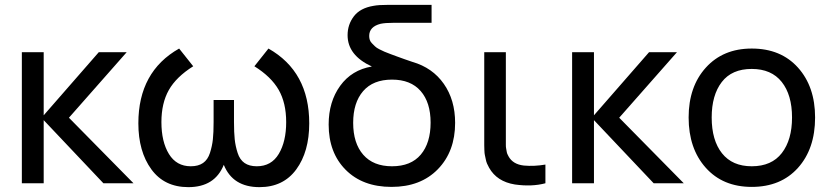

<svg xmlns="http://www.w3.org/2000/svg" viewBox="-20 -755 3418 791"><path d="M70 0V-540H160V-280L387 -540H502L264 -270L530 0H406L160 -260V0Z M1086 -555Q1254 -460 1254 -247Q1254 -130 1200.5 -57Q1147 16 1049 16Q939 16 902 -76Q865 16 756 16Q657 16 603.5 -57.5Q550 -131 550 -247Q550 -460 718 -555L776 -482Q706 -438 675.5 -384Q645 -330 645 -252Q645 -171 676 -120.5Q707 -70 766 -70Q797 -70 816.5 -83.5Q836 -97 845 -125Q854 -153 857 -181Q860 -209 860 -252V-343H944V-252Q944 -209 947 -181Q950 -153 959 -125Q968 -97 987.5 -83.5Q1007 -70 1038 -70Q1098 -70 1128.5 -121Q1159 -172 1159 -252Q1159 -331 1128 -385Q1097 -439 1028 -482Z M1679 -500Q1762 -476 1808.5 -409.5Q1855 -343 1855 -249Q1855 -131 1784 -58Q1713 15 1593 15Q1474 15 1404 -55.5Q1334 -126 1334 -242Q1334 -336 1381.5 -401.5Q1429 -467 1512 -481Q1412 -527 1412 -610Q1412 -654 1438 -688Q1464 -722 1519 -731Q1539 -735 1580 -735H1758V-661H1600Q1567 -661 1548 -657Q1501 -645 1501 -607Q1501 -598 1503.5 -590.5Q1506 -583 1512.5 -576.5Q1519 -570 1525 -564Q1531 -558 1543 -552Q1555 -546 1564 -542Q1573 -538 1589.5 -532Q1606 -526 1616.5 -522Q1627 -518 1647 -511Q1667 -504 1679 -500ZM1595 -70Q1673 -70 1713.5 -118Q1754 -166 1754 -250Q1754 -333 1713 -380Q1672 -427 1595 -427Q1517 -427 1476 -379.5Q1435 -332 1435 -249Q1435 -165 1476.5 -117.5Q1518 -70 1595 -70Z M2101 5Q2027 -7 1995 -64Q1990 -73 1986.5 -81Q1983 -89 1981 -100Q1979 -111 1977.5 -116.5Q1976 -122 1975.5 -137Q1975 -152 1975 -156.5Q1975 -161 1975 -180.5Q1975 -200 1975 -204V-540H2064V-208Q2064 -203 2064 -190Q2064 -177 2064 -172.5Q2064 -168 2064 -158.5Q2064 -149 2065 -144.5Q2066 -140 2067 -133Q2068 -126 2070 -121Q2072 -116 2075 -111Q2093 -78 2138 -73Q2180 -69 2227 -77V0Q2171 15 2101 5Z M2337 0V-540H2427V-280L2654 -540H2769L2531 -270L2797 0H2673L2427 -260V0Z M3077 15Q2958 15 2887.5 -64Q2817 -143 2817 -271Q2817 -398 2888 -476.5Q2959 -555 3077 -555Q3197 -555 3267.5 -476.5Q3338 -398 3338 -271Q3338 -142 3267.5 -63.5Q3197 15 3077 15ZM3077 -70Q3159 -70 3201 -124.5Q3243 -179 3243 -271Q3243 -364 3200.5 -417.5Q3158 -471 3077 -471Q2995 -471 2953.5 -417Q2912 -363 2912 -271Q2912 -177 2954.5 -123.5Q2997 -70 3077 -70Z"/></svg>

Font: Manrope Medium
Style: Medium
Weight: 500
Designer: Mikhail Sharanda
Foundry: Mikhail Sharanda
Version: Version 4.000;hotconv 1.0.109;makeotfexe 2.5.65596